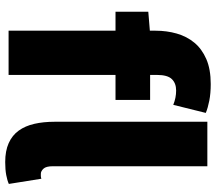

<svg xmlns="http://www.w3.org/2000/svg" viewBox="-66 -751 830 738"><g transform="rotate(90 349.0 -382.0)"><path d="M25 -411V-537L98 -543V-565Q98 -608 109 -646.5Q120 -685 144 -714Q168 -743 207 -760Q246 -777 303 -777Q339 -777 367 -771.5Q395 -766 414 -758L383 -633Q356 -644 328 -644Q300 -644 284 -627.5Q268 -611 268 -570V-544H364V-411H268V0H98V-411ZM619 -764V-170Q619 -144 628.5 -134Q638 -124 648 -124Q653 -124 657 -124Q661 -124 667 -126L687 -1Q674 5 653 9Q632 13 603 13Q560 13 530 -0.5Q500 -14 482 -39Q464 -64 456 -99Q448 -134 448 -177V-764Z"/></g></svg>

Font: Kinto Sans Black
Style: Regular
Weight: 900
Designer: Authors: Ryoko NISHIZUKA  (kana & ideographs); Paul D. Hunt (Latin, Greek & Cyrillic); Wenlong ZHANG  (bopomofo); Sandol
Foundry: Adobe Systems Incorporated, ookami Inc.
Version: Version 0.001